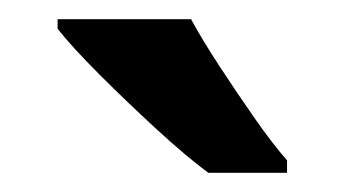

<svg xmlns="http://www.w3.org/2000/svg" viewBox="-20 -786 359 200"><path d="M179 -766Q191 -744 209 -716.5Q227 -689 245.5 -662.5Q264 -636 279 -619V-606H197Q174 -623 143 -651.5Q112 -680 83.5 -708.5Q55 -737 40 -756V-766Z"/></svg>

Font: Noto Sans Khmer SemiCondensed SemiBold
Style: Regular
Weight: 600
Width: 4
Designer: Danh Hong and the Monotype Design Team
Foundry: Monotype Imaging Inc.
Version: Version 2.004; ttfautohint (v1.8.4.7-5d5b)